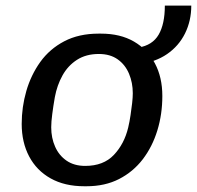

<svg xmlns="http://www.w3.org/2000/svg" viewBox="-20 -638 686 668"><path d="M273.2 10Q205 10 156.1 -17.4Q107.2 -44.8 81.4 -93.8Q55.5 -142.8 55.5 -207Q55.5 -265.5 71.6 -321.4Q87.8 -377.2 120.2 -422.5Q152.8 -467.8 203.6 -494.4Q254.5 -521 323 -521H331.5Q398.5 -521 445.9 -493.5Q493.2 -466 519 -417.5Q544.8 -369 544.8 -304Q544.8 -241 527.5 -184.4Q510.2 -127.8 476.8 -84Q443.2 -40.2 394.2 -15.1Q345.2 10 281 10ZM276.5 -60.8Q340 -60.8 376.2 -99.1Q412.5 -137.5 426 -194.2Q431 -215.2 434.2 -237.5Q437.5 -259.8 439.8 -279.6Q442 -299.5 442 -313.8Q442 -350.2 428.9 -381.5Q415.8 -412.8 389.5 -431.5Q363.2 -450.2 323.8 -450.2Q279.5 -450.2 247.9 -429.9Q216.2 -409.5 197.4 -375.5Q178.5 -341.5 170.8 -300Q165.2 -268 161.8 -241.1Q158.2 -214.2 158.2 -195.2Q158.2 -158 171.8 -127.6Q185.2 -97.2 211.6 -79Q238 -60.8 276.5 -60.8ZM461.5 -414.2V-472.5Q510.5 -480.5 532 -517.5Q553.5 -554.5 553.5 -618.5H645.5Q645.5 -565.8 623.8 -521.8Q602 -477.8 561.2 -449.8Q520.5 -421.8 461.5 -414.2Z"/></svg>

Font: Chivo Mono Medium
Style: Italic
Weight: 500
Italic angle: -8.05°
Monospace: yes
Designer: Hector Gatti
Foundry: Omnibus-Type
Version: Version 1.008